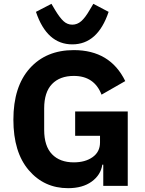

<svg xmlns="http://www.w3.org/2000/svg" viewBox="-20 -972 759 1004"><path d="M168 -910 249 -952 268 -920Q292 -880 312 -861.5Q332 -843 358 -843Q384 -843 405 -861.5Q426 -880 449 -920L468 -952L548 -910Q491 -740 358 -740Q225 -740 168 -910ZM520 0V-111H515Q507 -57 459.5 -22.5Q412 12 336 12Q211 12 130.5 -82Q50 -176 50 -346Q50 -519 135.5 -614.5Q221 -710 366 -710Q556 -710 635 -548L511 -477Q473 -575 366 -575Q293 -575 252 -532.5Q211 -490 211 -405V-293Q211 -208 252 -165.5Q293 -123 366 -123Q426 -123 464.5 -150.5Q503 -178 503 -227V-262H373V-389H648V0Z"/></svg>

Font: Aneliza
Style: Bold
Weight: 700
Designer: Mike Abbink, Paul van der Laan, Pieter van Rosmalen
Foundry: Bold Monday
Version: Version 3.0